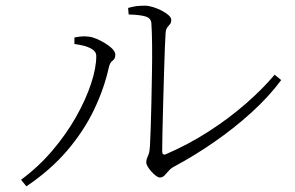

<svg xmlns="http://www.w3.org/2000/svg" viewBox="-20 -688 1040 676"><path d="M543 -63Q537 -63 529 -69Q521 -75 513 -84Q505 -93 500 -101.5Q495 -110 495 -116Q495 -125 497.5 -130.5Q500 -136 503.5 -145.5Q507 -155 508 -175Q509 -193 510.5 -233Q512 -273 513 -324.5Q514 -376 515 -430Q516 -484 515.5 -530.5Q515 -577 513 -606Q512 -624 492.5 -630Q473 -636 433 -637L431 -660Q448 -665 461.5 -666.5Q475 -668 490 -668Q503 -668 519 -663Q535 -658 549.5 -650.5Q564 -643 573.5 -634.5Q583 -626 583 -618Q583 -608 578.5 -603Q574 -598 569 -591.5Q564 -585 563 -571Q562 -559 560.5 -520.5Q559 -482 557.5 -430Q556 -378 554.5 -323.5Q553 -269 552 -224Q551 -179 551 -156Q551 -140 564 -145Q643 -179 714.5 -225Q786 -271 845.5 -323Q905 -375 947 -425L970 -406Q927 -348 866 -292.5Q805 -237 735 -188.5Q665 -140 594 -102Q582 -96 574 -86.5Q566 -77 559 -70Q552 -63 543 -63ZM54 -55Q115 -100 164 -157.5Q213 -215 247.5 -276Q282 -337 300.5 -393Q319 -449 319 -491Q319 -506 304 -515Q289 -524 270.5 -528Q252 -532 242 -533V-556Q251 -558 265 -559.5Q279 -561 292 -559Q304 -558 319.5 -551.5Q335 -545 350.5 -535.5Q366 -526 376 -515.5Q386 -505 386 -495Q386 -481 376.5 -474.5Q367 -468 363 -450Q347 -377 311.5 -302.5Q276 -228 217.5 -159Q159 -90 73 -32Z"/></svg>

Font: Noto Serif SC ExtraLight
Style: Regular
Weight: 200
Designer: Ryoko NISHIZUKA 西塚涼子 (kana & ideographs); Frank Grießhammer (Latin, Greek & Cyrillic); Wenlong ZHANG 张文龙 (bopomofo); San
Foundry: Adobe
Version: Version 2.002-H1;hotconv 1.1.0;makeotfexe 2.6.0